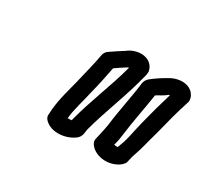

<svg xmlns="http://www.w3.org/2000/svg" viewBox="-76 -904 583 539"><g transform="rotate(30 215.0 -634.5)"><path d="M108 -528 107 -512C106 -507 109 -500 113 -496C136 -472 181 -476 208 -496C214 -500 219 -508 220 -515L222 -529C240 -598 270 -667 289 -745L290 -753C291 -757 289 -761 288 -765C275 -797 231 -796 205 -775C191 -766 178 -758 164 -748C157 -744 153 -736 152 -729C147 -699 137 -663 130 -632C123 -603 111 -565 108 -528ZM159 -530V-532C161 -559 173 -595 180 -628C187 -655 194 -688 199 -715C210 -723 218 -728 229 -735C230 -736 233 -737 234 -738C235 -738 236 -739 237 -739C219 -670 191 -607 172 -534V-531C168 -530 162 -530 159 -530ZM256 -520C254 -514 256 -508 259 -503C275 -478 319 -470 351 -491C355 -494 363 -500 365 -507L370 -528C382 -561 386 -584 396 -618C408 -666 416 -697 429 -737C431 -741 430 -747 429 -752C418 -785 376 -787 346 -768C333 -761 316 -750 301 -738C295 -733 291 -726 290 -719C286 -681 272 -617 267 -573C266 -564 263 -553 261 -542ZM309 -531C313 -544 315 -557 317 -573C321 -608 333 -667 339 -708C348 -714 362 -720 372 -729H375C364 -693 356 -664 346 -624C336 -585 335 -566 324 -539C324 -537 321 -533 321 -530C317 -530 312 -530 309 -531Z"/></g></svg>

Font: Hussar Pisanka
Style: OutKur
Weight: 400
Designer: Robert Jablonski
Foundry: Cannot Into Space Fonts
Version: Version 1.070